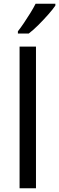

<svg xmlns="http://www.w3.org/2000/svg" viewBox="-20 -1010 317 1030"><path d="M173 0H85V-760H173ZM277 -980Q265 -962 240 -933.5Q215 -905 186.5 -876.5Q158 -848 134 -830H76V-842Q91 -861 108.5 -887Q126 -913 143 -940.5Q160 -968 171 -990H277Z"/></svg>

Font: Noto Sans Cypro Minoan
Style: Regular
Weight: 400
Designer: David Williams
Foundry: David Williams
Version: Version 1.503; ttfautohint (v1.8.4.7-5d5b)